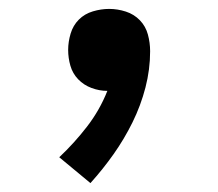

<svg xmlns="http://www.w3.org/2000/svg" viewBox="-20 -196 490 431"><path d="M183 215 113 157Q147 125 175.5 88Q204 51 221 8Q203 8 185.5 1.5Q168 -5 155.5 -18Q143 -31 138 -48.5Q133 -66 133 -84Q133 -102 138.5 -120.5Q144 -139 157 -152Q170 -165 188.5 -170.5Q207 -176 225 -176Q244 -176 262.5 -170Q281 -164 294 -150.5Q307 -137 312 -118.5Q317 -100 317 -81Q317 -40 306.5 0.5Q296 41 277.5 78.5Q259 116 235 150Q211 184 183 215Z"/></svg>

Font: Iosevka Etoile Semibold
Style: Regular
Weight: 600
Designer: Belleve Invis
Foundry: Belleve Invis
Version: Version 22.1.2; ttfautohint (v1.8.4)